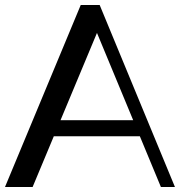

<svg xmlns="http://www.w3.org/2000/svg" viewBox="-20 -750 722 770"><path d="M0 0 303.8 -730H379.7L681.6 0H625.3L354.7 -652.2L380.6 -646L110.8 0ZM175.3 -203.5V-267.9H548.7V-203.5Z"/></svg>

Font: Savate ExtraLight
Style: Regular
Weight: 200
Designer: Max Esnée
Foundry: Plomb Type
Version: Version 2.000